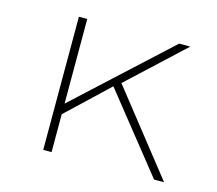

<svg xmlns="http://www.w3.org/2000/svg" viewBox="-76 -572 752 666"><g transform="rotate(15 300.0 -239.0)"><path d="M130 0V-478H160V-174L162 -176L490 -478H530L332 -294L564 0H528L308 -276L160 -136V0Z"/></g></svg>

Font: Source Code Pro ExtraLight
Style: Regular
Weight: 200
Monospace: yes
Designer: Paul D. Hunt, Teo Tuominen
Foundry: Adobe
Version: Version 1.026;hotconv 1.1.0;makeotfexe 2.6.0